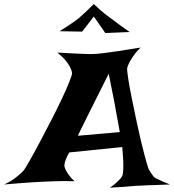

<svg xmlns="http://www.w3.org/2000/svg" viewBox="-120 -916 844 931"><path d="M158.2 -661.1Q207 -658.2 240.7 -656.7Q274.4 -655.3 296.9 -654.3Q322.3 -653.3 339.8 -654.3Q357.4 -655.3 387.7 -659.2Q413.1 -662.1 455.6 -668.5Q498 -674.8 561.5 -685.5Q539.1 -663.1 526.9 -645Q514.6 -627 507.8 -614.3Q500 -598.6 497.1 -587.9Q495.1 -578.1 501 -539.1Q506.8 -500 517.6 -446.8Q528.3 -393.6 541 -333.5Q553.7 -273.4 566.4 -221.2Q579.1 -168.9 589.4 -132.3Q599.6 -95.7 604.5 -88.9Q619.1 -68.4 623 -62Q627 -55.7 636.7 -50.8Q640.6 -48.8 649.4 -44.9Q657.2 -41 670.4 -35.2Q683.6 -29.3 704.1 -21.5Q666 -19.5 638.7 -19Q611.3 -18.6 593.8 -17.6Q573.2 -16.6 558.6 -15.6Q543.9 -15.6 523.4 -13.7Q505.9 -11.7 478 -9.8Q450.2 -7.8 413.1 -5.9Q432.6 -19.5 444.8 -30.8Q457 -42 463.9 -49.8Q471.7 -59.6 474.6 -67.4Q476.6 -76.2 477.5 -93.8Q478.5 -109.4 477.5 -135.3Q476.6 -161.1 472.7 -203.1L215.8 -176.8Q206.1 -160.2 201.2 -147.9Q196.3 -135.7 194.3 -127Q191.4 -116.2 192.4 -109.4Q194.3 -101.6 199.2 -90.8Q204.1 -81.1 213.4 -67.9Q222.7 -54.7 241.2 -37.1Q216.8 -38.1 191.4 -38.1Q166 -38.1 144.5 -37.1Q119.1 -36.1 94.7 -35.2Q70.3 -34.2 39.1 -32.2Q12.7 -30.3 -22.9 -27.8Q-58.6 -25.4 -99.6 -21.5Q-74.2 -33.2 -56.6 -45.4Q-39.1 -57.6 -27.3 -68.4Q-13.7 -80.1 -3.9 -90.8Q2.9 -100.6 23.4 -136.2Q43.9 -171.9 69.8 -220.7Q95.7 -269.5 124.5 -325.2Q153.3 -380.9 176.8 -430.2Q200.2 -479.5 214.8 -515.6Q229.5 -551.8 229.5 -562.5Q227.5 -575.2 219.7 -590.8Q212.9 -604.5 198.7 -622.1Q184.6 -639.6 158.2 -661.1ZM460.9 -275.4Q455.1 -309.6 450.2 -334.5Q445.3 -359.4 442.4 -376Q438.5 -395.5 436.5 -410.2Q433.6 -423.8 429.7 -445.3Q425.8 -463.9 420.4 -491.7Q415 -519.5 407.2 -558.6Q351.6 -447.3 320.8 -386.2Q290 -325.2 276.4 -296.9Q259.8 -263.7 257.8 -257.8ZM168.9 -764.6Q195.3 -781.2 212.4 -792.5Q229.5 -803.7 240.2 -811.5Q252 -820.3 258.8 -825.2Q264.6 -830.1 275.4 -839.8Q284.2 -847.7 298.8 -861.3Q313.5 -875 335 -896.5Q369.1 -863.3 388.7 -848.6Q399.4 -839.8 408.2 -834Q417 -828.1 430.7 -817.4Q442.4 -808.6 461.4 -794.4Q480.5 -780.3 508.8 -760.7L390.6 -755.9L335 -835.9L278.3 -762.7Z"/></svg>

Font: Lakki Reddy
Style: Regular
Weight: 400
Designer: Appaji Ambarisha Darbha
Version: Version 1.0.4; ttfautohint (v1.2.42-39fb)